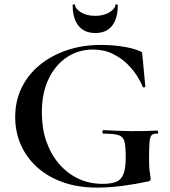

<svg xmlns="http://www.w3.org/2000/svg" viewBox="-20 -840 771 872"><path d="M421 12Q333 12 264 -13Q195 -38 147 -82Q99 -126 74 -184Q49 -242 49 -308Q49 -381 78 -441Q107 -501 160 -544.5Q213 -588 284 -612Q355 -636 439 -636Q486 -636 534 -629Q582 -622 612 -609Q623 -605 624.5 -602.5Q626 -600 627 -586L640 -447Q640 -444 635 -443Q630 -442 628 -446Q621 -465 603.5 -493.5Q586 -522 558 -549.5Q530 -577 491 -596Q452 -615 401 -615Q337 -615 284.5 -580.5Q232 -546 201 -482Q170 -418 170 -329Q170 -257 190.5 -198Q211 -139 248.5 -95.5Q286 -52 336 -28.5Q386 -5 446 -5Q484 -5 507 -14Q530 -23 540.5 -49Q551 -75 551 -126Q551 -174 545.5 -196.5Q540 -219 519 -226Q498 -233 451 -233Q445 -233 445 -241Q445 -249 450 -249Q520 -245 576 -244.5Q632 -244 694 -247Q698 -247 698.5 -240Q699 -233 694 -233Q677 -234 669 -226.5Q661 -219 659 -194Q657 -169 657 -116Q657 -83 659 -67Q661 -51 662.5 -43.5Q664 -36 664 -28Q664 -22 662 -20Q660 -18 653 -16Q598 -4 537.5 4Q477 12 421 12ZM413 -690Q363 -690 336.5 -723Q310 -756 310 -817Q310 -820 315.5 -820Q321 -820 321 -818Q321 -801 347 -784.5Q373 -768 413 -768Q451 -768 477.5 -784.5Q504 -801 504 -818Q504 -820 509.5 -820Q515 -820 515 -817Q515 -756 489 -723Q463 -690 413 -690Z"/></svg>

Font: Cormorant Garamond Light
Style: Bold
Weight: 700
Version: Version 4.001